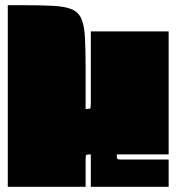

<svg xmlns="http://www.w3.org/2000/svg" viewBox="-20 -720 680 740"><path d="M10 0V-700H65Q138 -700 184.5 -697.5Q231 -695 257 -684Q283 -673 294 -647Q305 -621 307.5 -575Q310 -529 310 -455V-300Q325 -300 327.5 -302.5Q330 -305 330 -320V-599H630V-125H430Q430 -110 432.5 -107.5Q435 -105 450 -105H630V0H330V-125Q315 -125 312.5 -122.5Q310 -120 310 -105V0Z"/></svg>

Font: Badeen Display
Style: Regular
Weight: 400
Version: Version 1.000; ttfautohint (v1.8.4.7-5d5b)